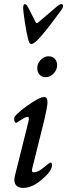

<svg xmlns="http://www.w3.org/2000/svg" viewBox="-20 -904 328 938"><path d="M165 -793 253 -868Q271 -884 279 -884Q288 -884 288 -875Q288 -867 281 -857Q228 -783 184 -731Q148 -689 134 -689Q127 -689 123.5 -695Q120 -701 116 -719Q109 -745 101 -799Q93 -853 93 -863Q93 -884 101 -884Q109 -884 118 -867L154 -796Q158 -788 165 -793ZM217 -629Q236 -629 247.5 -617Q259 -605 259 -585Q259 -563 242 -545Q225 -527 204 -527Q184 -527 173 -539.5Q162 -552 162 -572Q162 -594 179 -611.5Q196 -629 217 -629ZM196 -430Q212 -430 212 -405Q212 -385 197 -320L137 -79Q133 -62 145 -62Q166 -62 194 -86Q222 -110 227 -110Q234 -110 234 -97Q234 -69 185.5 -27.5Q137 14 94 14Q50 14 50 -27Q50 -34 56 -58L118 -306Q125 -333 116 -333Q104 -333 83 -318.5Q62 -304 61 -304Q49 -304 49 -325Q49 -341 110.5 -385.5Q172 -430 196 -430Z"/></svg>

Font: EB Garamond 08
Style: Italic
Weight: 400
Italic angle: -14°
Version: Version 0.016